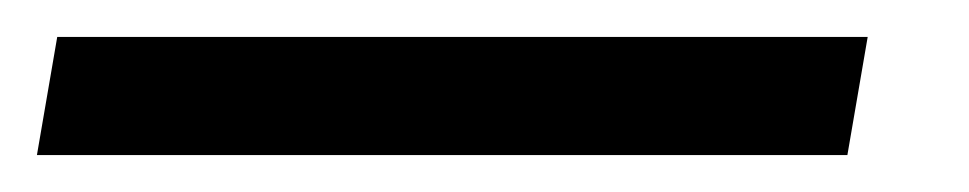

<svg xmlns="http://www.w3.org/2000/svg" viewBox="-94 -20 525 104"><path d="M365 64H-74L-63 0H376Z"/></svg>

Font: Open Sauce One
Style: Italic
Weight: 400
Italic angle: -10°
Designer: Alfredo Marco Pradil
Foundry: Creative Sauce Fz LLC
Version: Version 1.477